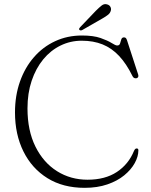

<svg xmlns="http://www.w3.org/2000/svg" viewBox="-20 -885 724 922"><path d="M644.5 -163.5Q644.5 -133.5 627 -101.8Q609.5 -70 576.5 -43Q543.5 -16 495.5 0.5Q447.5 17 386.5 17Q282.5 17 207.8 -29.5Q133 -76 92.5 -157.8Q52 -239.5 52 -345Q52 -425.5 75.8 -493Q99.5 -560.5 142.8 -610.2Q186 -660 244.8 -687.2Q303.5 -714.5 373.5 -714.5Q428.5 -714.5 462.8 -702.5Q497 -690.5 516 -678.5Q535 -666.5 542.5 -666.5Q553.5 -666.5 556.5 -676.2Q559.5 -686 562.5 -695.8Q565.5 -705.5 575.5 -705.5Q580.5 -705.5 583.8 -702.8Q587 -700 589.5 -693L643.5 -527Q646 -520 643 -514.8Q640 -509.5 633 -509Q627 -508.5 622.8 -511.5Q618.5 -514.5 616 -520Q587 -579 551.8 -616.5Q516.5 -654 472.5 -671.8Q428.5 -689.5 372.5 -689.5Q318 -689.5 270.5 -666.2Q223 -643 187.5 -599.8Q152 -556.5 132 -497Q112 -437.5 112 -364.5Q112 -258 150.2 -181Q188.5 -104 253.8 -63Q319 -22 400.5 -22Q485 -22 541.2 -59.2Q597.5 -96.5 623.5 -160.5Q626.5 -167 629.8 -169.8Q633 -172.5 637.5 -172Q640.5 -172 642.5 -169.8Q644.5 -167.5 644.5 -163.5ZM440 -833Q456.5 -849.5 468.5 -858.8Q480.5 -868 494 -864Q505.5 -861 510.2 -852Q515 -843 512 -833.5Q509 -822 498.5 -813.8Q488 -805.5 473 -797L374.5 -740.5Q371.5 -739 367.8 -739Q364 -739 361.5 -741.5Q358.5 -744.5 360.2 -747.8Q362 -751 364.5 -754Z"/></svg>

Font: Fraunces ExtraLight
Style: Regular
Weight: 250
Version: Version 1.000;[b76b70a41]